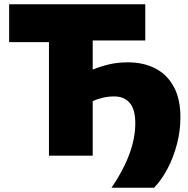

<svg xmlns="http://www.w3.org/2000/svg" viewBox="-20 -733 886 904"><path d="M505 151Q617 -13 617 -152.5Q617 -217.5 591 -248.2Q565 -279 517.5 -279Q490 -279 463.5 -272.8Q437 -266.5 416.5 -256.5V0H210.5V-534.5H23V-713H664V-542.5H416.5V-405.5Q453.5 -420.5 493.8 -430Q534 -439.5 583 -439.5Q655 -439.5 710.8 -411Q766.5 -382.5 798 -325Q829.5 -267.5 829.5 -180.5Q829.5 -117 813.2 -54.8Q797 7.5 769 60.8Q741 114 705.5 151Z"/></svg>

Font: Heraclito ExtraBold
Style: Regular
Weight: 800
Designer: Kostas Bartsokas (font) & Cristiano Sobral (main changes)
Foundry: Kostas Bartsokas (font) & Cristiano Sobral (main changes)
Version: Version 1.00;July 8, 2020;FontCreator 13.0.0.2655 64-bit